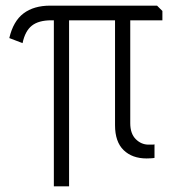

<svg xmlns="http://www.w3.org/2000/svg" viewBox="-20 -560 618 681"><path d="M171 -488H162Q117 -488 93 -469Q69 -450 60 -407L13 -425Q27 -485 63.5 -512.5Q100 -540 158 -540H537L556 -521V-488H442V-123Q442 -86 461.5 -66.5Q481 -47 507 -47Q509 -47 517.5 -47Q526 -47 528 -48V0Q525 1 514.5 1.5Q504 2 500 2Q449 2 418.5 -27.5Q388 -57 388 -116V-488H225V101H171Z"/></svg>

Font: Encode Sans Compressed
Style: Light
Weight: 300
Designer: Pablo Impallari, Andres Torresi
Foundry: Pablo Impallari, Andres Torresi
Version: Version 1.000; ttfautohint (v1.00) -l 8 -r 50 -G 200 -x 14 -